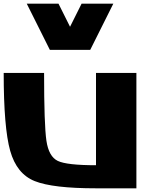

<svg xmlns="http://www.w3.org/2000/svg" viewBox="-20 -1020 884 1040"><path d="M500 -625H718.8V0H500Q265.6 0 168 -39.1Q70.3 -78.1 35.2 -203.1Q0 -328.1 0 -625H218.8Q218.8 -343.8 231.4 -257.8Q244.1 -171.9 293 -148.4Q341.8 -125 500 -125ZM296.9 -1000 359.4 -875 421.9 -1000H593.8L468.8 -750H250L125 -1000Z"/></svg>

Font: CraftyPE
Style: Regular
Weight: 400
Designer: Erek Butcher
Foundry: Haunted Coop
Version: Version 0.018;April 4, 2024;FontCreator 15.0.0.2962 64-bit